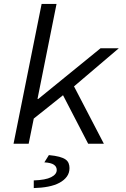

<svg xmlns="http://www.w3.org/2000/svg" viewBox="-20 -732 640 978"><path d="M49 0 192 -712H268L171 -228H175L492 -486H585L357 -292L509 0H429L301 -247L152 -128L126 0ZM152 226V187Q212 185 240.5 170.5Q269 156 269 134Q269 117 254.5 107Q240 97 206 95L229 58Q261 61 281.5 66.5Q302 72 313.5 80Q325 88 329.5 99.5Q334 111 334 124Q334 149 320.5 167.5Q307 186 283 199Q259 212 225.5 218.5Q192 225 152 226Z"/></svg>

Font: Source Code Pro
Style: Italic
Weight: 400
Italic angle: -11°
Monospace: yes
Designer: Paul D. Hunt, Teo Tuominen
Foundry: Adobe Systems Incorporated
Version: Version 1.050;PS 1.000;hotconv 16.6.51;makeotf.lib2.5.65220